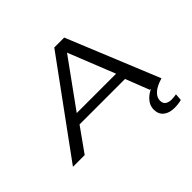

<svg xmlns="http://www.w3.org/2000/svg" viewBox="-250 -944 1397 1397"><g transform="rotate(-45 449.0 -245.0)"><path d="M-34 0 484 -710H586L877 0H758L686 -184H218L87 0ZM262 -257H667L523 -618ZM816 -18 877 0Q813 19 783.5 47Q754 75 754 107Q754 137 773 149.5Q792 162 821 162Q835 162 846 160.5Q857 159 869 157L865 211Q832 220 792 220Q739 220 707.5 194.5Q676 169 676 122Q676 75 712.5 38.5Q749 2 816 -18Z"/></g></svg>

Font: Georama ExtraExtended
Style: Italic
Weight: 400
Width: 8
Italic angle: -9°
Designer: Jean-Baptiste Levee
Foundry: Production Type
Version: Version 1.000